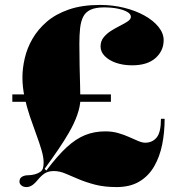

<svg xmlns="http://www.w3.org/2000/svg" viewBox="-20 -744 718 779"><path d="M87 15Q75 15 67 8.5Q59 2 59 -7Q59 -21 69.5 -27Q80 -33 94 -33Q107 -33 120.5 -36.5Q134 -40 144 -47Q152 -53 154.5 -62.5Q157 -72 157 -85Q157 -106 148.5 -135Q140 -164 127 -199Q114 -234 101 -272.5Q88 -311 79.5 -351Q71 -391 71 -430Q71 -467 80.5 -508Q90 -549 112 -587Q134 -625 170 -656Q206 -687 259.5 -705.5Q313 -724 386 -724Q437 -724 483.5 -712.5Q530 -701 566 -681Q602 -661 623 -635Q644 -609 644 -581Q644 -538 611 -508.5Q578 -479 516 -479Q480 -479 451 -489Q422 -499 405 -516.5Q388 -534 388 -555Q388 -577 400.5 -592.5Q413 -608 431.5 -619.5Q450 -631 468 -640Q486 -649 498.5 -657.5Q511 -666 511 -676Q511 -687 496.5 -695.5Q482 -704 457.5 -709Q433 -714 402 -714Q368 -714 347.5 -704.5Q327 -695 317.5 -676Q308 -657 305 -629.5Q302 -602 302 -566Q302 -521 303 -476.5Q304 -432 305 -396Q306 -360 306 -340Q306 -314 293.5 -278Q281 -242 258 -203Q242 -175 216.5 -137.5Q191 -100 161 -59L168 -52Q213 -112 250.5 -146.5Q288 -181 325.5 -196Q363 -211 407 -211Q436 -211 460 -204Q484 -197 504 -188Q524 -179 540.5 -172Q557 -165 569 -165Q598 -165 615.5 -186Q633 -207 633 -262H648Q648 -207 638 -157.5Q628 -108 605.5 -69Q583 -30 545.5 -7.5Q508 15 453 15Q403 15 365 5Q327 -5 298 -17.5Q269 -30 245 -40Q221 -50 199 -50Q181 -50 168 -44Q155 -38 141 -23Q123 -1 111.5 7Q100 15 87 15ZM30 -331V-361H430V-331Z"/></svg>

Font: Kalnia Thin
Style: Regular
Weight: 100
Version: Version 1.105